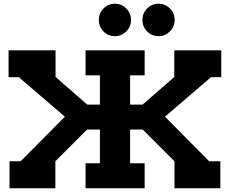

<svg xmlns="http://www.w3.org/2000/svg" viewBox="-20 -1010 1232 1030"><path d="M1167 -596H1112L865 -384L1102 -145H1162V0H916V-145L746 -315H678V-134H756V0H439V-134H516V-315H447L277 -145V0H31V-145H91L328 -384L81 -596H26V-740H278V-597L448 -449H516V-606H439V-740H756V-606H678V-449H745L915 -597V-740H1167ZM510 -903Q510 -939 535 -964.5Q560 -990 597 -990Q632 -990 657.5 -964.5Q683 -939 683 -903Q683 -867 657.5 -841.5Q632 -816 597 -816Q560 -816 535 -841.5Q510 -867 510 -903ZM744 -903Q744 -939 769 -964.5Q794 -990 831 -990Q866 -990 891.5 -964.5Q917 -939 917 -903Q917 -867 891.5 -841.5Q866 -816 831 -816Q794 -816 769 -841.5Q744 -867 744 -903Z"/></svg>

Font: Arvo
Style: Bold
Weight: 700
Designer: Anton Koovit (Cyrillic Expansion: Cyreal)
Foundry: Anton Koovit, Yassin Baggar
Version: Version 3.000